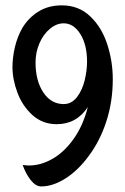

<svg xmlns="http://www.w3.org/2000/svg" viewBox="-20 -666 456 699"><path d="M390.6 -377.9Q390.6 -295.9 367.2 -224.1Q343.8 -152.3 302.7 -97.7Q264.6 -45.9 218.8 -16.6Q172.9 12.7 129.9 12.7Q110.4 12.7 92.3 -9.8Q74.2 -32.2 62.5 -65.4Q78.1 -63.5 85 -63.5Q128.9 -63.5 171.4 -87.9Q213.9 -112.3 248 -160.2Q282.2 -208 299.8 -276.4Q258.8 -213.9 186.5 -213.9Q134.8 -213.9 98.1 -247.1Q61.5 -280.3 43.5 -328.6Q25.4 -377 25.4 -421.9Q25.4 -456.1 34.2 -494.1Q43 -532.2 61.5 -564.5Q84 -601.6 120.1 -624Q156.2 -646.5 205.1 -646.5Q266.6 -646.5 308.6 -606.4Q350.6 -566.4 370.6 -504.4Q390.6 -442.4 390.6 -377.9ZM296.9 -441.4Q296.9 -502.9 272.5 -542Q248 -581.1 211.9 -581.1Q185.5 -581.1 161.6 -561Q137.7 -541 123.5 -508.3Q109.4 -475.6 109.4 -438.5Q109.4 -372.1 137.7 -329.6Q166 -287.1 211.9 -287.1Q240.2 -287.1 259.8 -312Q279.3 -336.9 288.1 -373Q296.9 -409.2 296.9 -441.4Z"/></svg>

Font: BKP Parklife Text
Style: Regular
Weight: 400
Designer: Font Diner, Inc.; LA MECHKY PLUS GmbH
Foundry: Font Diner, Inc.; LA MECHKY PLUS GmbH
Version: Version 1.007